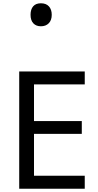

<svg xmlns="http://www.w3.org/2000/svg" viewBox="-20 -1149 596 1169"><path d="M496 0H97V-714H496V-635H187V-412H478V-334H187V-79H496ZM229 -989Q200 -989 183 -1007Q166 -1025 166 -1059Q166 -1092 182 -1110.5Q198 -1129 229 -1129Q261 -1129 278 -1110Q295 -1091 295 -1059Q295 -1026 277 -1007.5Q259 -989 229 -989Z"/></svg>

Font: Noto Sans Tifinagh APT
Style: Regular
Weight: 400
Designer: JamraPatel
Foundry: JamraPatel LLC
Version: Version 2.006; ttfautohint (v1.8.4.7-5d5b)